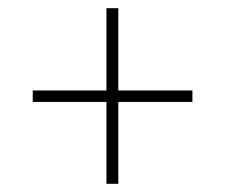

<svg xmlns="http://www.w3.org/2000/svg" viewBox="-20 -592 550 469"><path d="M240 -143V-343H60V-371H240V-572H269V-371H450V-343H269V-143Z"/></svg>

Font: Noto Serif Lao SemiCondensed Thin
Style: Regular
Weight: 100
Width: 4
Designer: Monotype Design Team
Foundry: Monotype Imaging Inc.
Version: Version 2.003; ttfautohint (v1.8.4.7-5d5b)